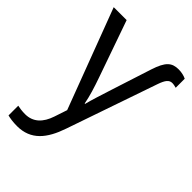

<svg xmlns="http://www.w3.org/2000/svg" viewBox="-231 -641 977 977"><g transform="rotate(45 257.5 -153.0)"><path d="M460 -546C411 -546 386 -524 361 -447L292 -233C274 -177 255 -118 247 -85H244C236 -129 221 -177 202 -231L95 -536H2L205 2L182 71C162 131 126 168 68 168C47 168 26 165 13 162V232C29 236 52 240 82 240C181 240 233 175 268 72L437 -418C451 -458 464 -474 486 -474C496 -474 508 -471 515 -469V-534C501 -541 481 -546 460 -546Z"/></g></svg>

Font: Noto Sans Thai
Style: Regular
Weight: 400
Designer: Monotype Design Team
Foundry: Monotype Imaging Inc.
Version: Version 1.901